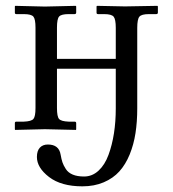

<svg xmlns="http://www.w3.org/2000/svg" viewBox="-20 -451 601 668"><path d="M382.8 -73.7V-211.9H178.2V-75.2Q178.2 -45.4 185.5 -37.1Q192.9 -28.8 218.8 -27.8H239.3Q245.1 -27.8 245.1 -22.5V-1L244.1 1L136.2 -1.5L32.7 1L31.7 -1V-22.9Q31.7 -27.8 37.1 -27.8H63Q89.4 -28.8 96.4 -37.4Q103.5 -45.9 103.5 -75.2V-355Q103.5 -384.3 96.2 -393.1Q88.9 -401.9 63 -401.9H37.1Q31.7 -401.9 31.7 -406.7V-428.7L32.7 -430.7L136.2 -428.2L243.7 -430.7L245.1 -428.7V-407.7Q245.1 -401.9 239.3 -401.9H218.8Q193.4 -401.9 185.8 -393.6Q178.2 -385.3 178.2 -355V-246.1H382.8V-354Q382.8 -383.8 375.5 -392.8Q368.2 -401.9 342.3 -401.9H321.3Q315.9 -401.9 315.9 -406.7V-428.7L317.4 -430.7L415 -428.7L527.8 -430.7L529.3 -428.7V-407.2Q529.3 -401.9 523.4 -401.9H498Q472.7 -401.9 465.1 -393.1Q457.5 -384.3 457.5 -354V-73.7Q457.5 -27.3 451.4 12.2Q445.3 51.8 431.2 86.4Q417 121.1 395.3 145.3Q373.5 169.4 340.8 183.3Q308.1 197.3 266.6 197.3Q192.9 197.3 150.6 164.8Q108.4 132.3 108.4 95.2Q108.4 73.7 118.7 62.7Q128.9 51.8 146.5 51.8Q185.1 51.8 190.9 86.9Q193.8 103.5 197.3 113.8Q200.7 124 209 137Q217.3 149.9 233.2 156.5Q249 163.1 272.5 163.1Q300.8 163.1 322.8 142.8Q344.7 122.6 357.4 88.1Q370.1 53.7 376.5 12.7Q382.8 -28.3 382.8 -73.7Z"/></svg>

Font: Libertinage
Style: f
Weight: 400
Designer: OSP
Foundry: OSP
Version: Version 1.0; 2008; OFL relea